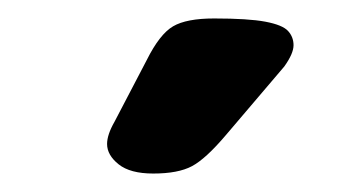

<svg xmlns="http://www.w3.org/2000/svg" viewBox="-20 -633 373 208"><path d="M298 -584Q298 -593 292 -599.5Q286 -606 267.5 -609.5Q249 -613 212 -613Q182 -613 167.5 -604.5Q153 -596 139 -568L104 -501Q96 -487 96 -477Q96 -465 108.5 -455Q121 -445 146 -445Q173 -445 188 -453Q203 -461 225 -487L288 -561Q298 -575 298 -584Z"/></svg>

Font: Beiruti ExtraBold
Style: Regular
Weight: 800
Designer: Arlette Boutros
Foundry: Boutros
Version: Version 1.41